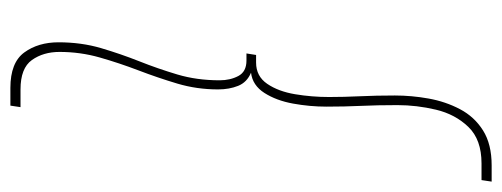

<svg xmlns="http://www.w3.org/2000/svg" viewBox="-370 -454 990 379"><g transform="rotate(-90 125.5 -265.0)"><path d="M231 -645Q231 -600 219.5 -561Q208 -522 193.5 -485.5Q179 -449 167.5 -410.5Q156 -372 156 -327Q156 -306 164.5 -290Q173 -274 195 -274H209L206 -255H191Q164 -255 149 -233Q134 -211 128.5 -178Q123 -145 123 -111Q123 -82 124.5 -50Q126 -18 126 19Q126 52 120 85.5Q114 119 99 147.5Q84 176 57 193Q30 210 -12 210H-44L-41 190H-8Q39 190 64 164Q89 138 98 100Q107 62 107 24Q107 -16 105.5 -48Q104 -80 104 -116Q104 -149 110 -182Q116 -215 131 -238.5Q146 -262 171 -265Q152 -273 145 -290.5Q138 -308 138 -330Q138 -372 149.5 -410.5Q161 -449 175.5 -487Q190 -525 201 -563.5Q212 -602 212 -643Q212 -675 196 -697.5Q180 -720 138 -720H103L106 -740H141Q191 -740 211 -712.5Q231 -685 231 -645Z"/></g></svg>

Font: Georama Thin
Style: Italic
Weight: 100
Italic angle: -9°
Designer: Jean-Baptiste Levee
Foundry: Production Type
Version: Version 1.000